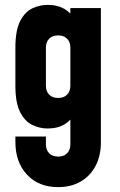

<svg xmlns="http://www.w3.org/2000/svg" viewBox="-20 -583 492 786"><path d="M217.8 183Q138 183 90.5 132Q43 80.9 43 -2V-24H168V8Q168 30.3 181 44.1Q194 58 218 58Q242 58 255 44.1Q268 30.3 268 8V-154L290 -125Q274.5 -93 245.8 -75Q217 -57 175 -57Q142.5 -57 112.2 -71.5Q82 -86 62.5 -123.8Q43 -161.5 43 -232V-388Q43 -458.5 62.5 -496.5Q82 -534.5 112.2 -548.8Q142.5 -563 175 -563Q217 -563 245.8 -545.2Q274.5 -527.5 290 -495L268 -466V-550H393V0Q393 54.8 371.2 96.1Q349.5 137.5 310.2 160.2Q271 183 217.8 183ZM218 -182Q241.8 -182 254.9 -195.8Q268 -209.5 268 -232V-388Q268 -410.7 255 -424.3Q242 -438 218 -438Q194 -438 181 -424.3Q168 -410.7 168 -388V-232Q168 -209.7 181 -195.9Q194 -182 218 -182Z"/></svg>

Font: Mohave Light
Style: Regular
Weight: 300
Designer: Gumpita Rahayu
Foundry: Tokotype
Version: Version 2.003